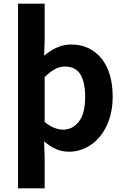

<svg xmlns="http://www.w3.org/2000/svg" viewBox="-20 -818 684 1053"><path d="M225 -798V-597L222 -513Q224 -515 225 -515Q256 -541 293 -557.5Q330 -574 370 -574Q424 -574 466 -553.5Q508 -533 537.5 -496Q567 -459 582.5 -406.5Q598 -354 598 -289Q598 -217 578 -160.5Q558 -104 525 -65.5Q492 -27 449 -6.5Q406 14 360 14Q320 14 288 0Q256 -14 225 -40Q224 -40 222 -42L225 45V215H79V-798ZM225 -149Q253 -126 278.5 -116.5Q304 -107 327 -107Q378 -107 412.5 -151Q447 -195 447 -287Q447 -368 420.5 -410.5Q394 -453 336 -453Q307 -453 280.5 -438.5Q254 -424 225 -395Z"/></svg>

Font: Kinto Sans
Style: Bold
Weight: 700
Designer: Authors: Ryoko NISHIZUKA  (kana & ideographs); Paul D. Hunt (Latin, Greek & Cyrillic); Wenlong ZHANG  (bopomofo); Sandol
Foundry: Adobe Systems Incorporated, ookami Inc.
Version: Version 0.001